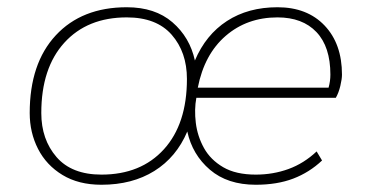

<svg xmlns="http://www.w3.org/2000/svg" viewBox="-20 -500 1026 530"><path d="M260 10Q197 10 152.5 -17Q108 -44 85 -89Q62 -134 62 -188Q62 -325 134 -402.5Q206 -480 330 -480Q408 -480 456 -438.5Q504 -397 518 -333Q548 -404 606.5 -442Q665 -480 746 -480Q828 -480 876 -429.5Q924 -379 924 -294Q924 -282 919.5 -263Q915 -244 907 -230H522Q516 -198 520.5 -161Q525 -124 543 -91.5Q561 -59 596 -38.5Q631 -18 686 -18Q734 -18 776.5 -33.5Q819 -49 854 -82L869 -57Q834 -24 789.5 -7Q745 10 686 10Q608 10 559.5 -31.5Q511 -73 497 -137Q467 -66 406 -28Q345 10 260 10ZM260 -18Q369 -18 432.5 -88Q496 -158 496 -282Q496 -356 454 -404Q412 -452 330 -452Q221 -452 157.5 -382Q94 -312 94 -188Q94 -115 136 -66.5Q178 -18 260 -18ZM526 -258H887Q892 -276 892 -294Q892 -371 853.5 -411.5Q815 -452 746 -452Q662 -452 603 -401Q544 -350 526 -258Z"/></svg>

Font: Gantari Thin
Style: Italic
Weight: 100
Italic angle: -10°
Designer: Anugrah Pasau
Foundry: Lafontype
Version: Version 1.000; ttfautohint (v1.8.4.7-5d5b)